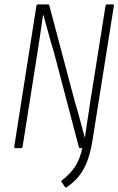

<svg xmlns="http://www.w3.org/2000/svg" viewBox="-20 -675 539 875"><path d="M284 178Q280 182 276 177L261 155Q259 153 259 151.5Q259 150 262 147Q300 118 322 84.5Q344 51 355 0H346Q340 0 339 -6L226 -436Q213 -478 201.5 -521Q190 -564 178 -606H176Q170 -564 163.5 -519.5Q157 -475 150 -431L83 -7Q82 0 76 0H50Q44 0 45 -7L146 -649Q148 -655 154 -655H199Q204 -655 205 -649L322 -208Q334 -170 344.5 -129Q355 -88 366 -49H367Q373 -88 379 -129Q385 -170 391 -209L461 -649Q462 -655 468 -655H493Q501 -655 499 -649L402 -38Q394 13 380 53Q366 93 343 123.5Q320 154 284 178Z"/></svg>

Font: Sofia Sans Condensed ExtraLight
Style: Italic
Weight: 250
Italic angle: -9°
Version: Version 4.100